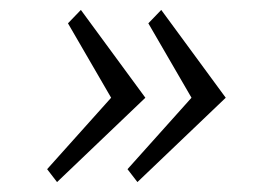

<svg xmlns="http://www.w3.org/2000/svg" viewBox="-20 -441 524 387"><path d="M143 -421 273 -244 95 -74 75 -100 204 -244 117 -394ZM305 -421 435 -244 257 -74 237 -100 366 -244 279 -394Z"/></svg>

Font: Arsenal SC
Style: Italic
Weight: 400
Italic angle: -9.10001°
Designer: Andrij Shevchenko
Foundry: Stairsfor
Version: Version 2.001; ttfautohint (v1.8.4.7-5d5b)